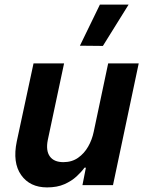

<svg xmlns="http://www.w3.org/2000/svg" viewBox="-20 -806 632 836"><path d="M428 -606 328 -607 415 -786H540ZM185 10Q110 10 72 -44Q34 -98 53 -190L126 -530H259L188 -196Q179 -150 197 -125Q215 -100 256 -100Q293 -100 320 -119Q347 -138 364 -168Q381 -198 388 -232L451 -530H584L472 0H339L354 -76H348Q335 -58 313.5 -38Q292 -18 260.5 -4Q229 10 185 10Z"/></svg>

Font: Be Vietnam Pro SemiBold
Style: Italic
Weight: 600
Italic angle: -12°
Designer: Lam Bao, Tony Le, Vietanh Nguyen
Foundry: Yellow Type Foundry
Version: Version 1.002; ttfautohint (v1.8.3)